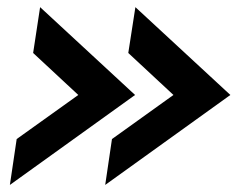

<svg xmlns="http://www.w3.org/2000/svg" viewBox="-20 -543 680 540"><path d="M92.8 -522.9 359.9 -275.9 7.8 -22.9 26.9 -151.9 200.2 -275.9 73.2 -394ZM360.8 -522.9 627.9 -275.9 275.9 -22.9 294.9 -151.9 467.8 -275.9 340.8 -394Z"/></svg>

Font: Stilu SemiBold
Style: Italic
Weight: 600
Italic angle: -10°
Designer: Genilson Lima Santos
Foundry: Genilson Lima Santos
Version: Version 1.200;PS 001.200;hotconv 1.0.88;makeotf.lib2.5.64775